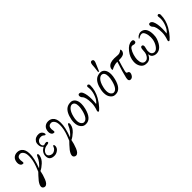

<svg xmlns="http://www.w3.org/2000/svg" viewBox="154 -1804 3189 3189"><g transform="rotate(-45 1748.5 -209.5)"><path d="M387 -171Q376 -107 319 -54Q264 -3 215 19Q202 92 170 172Q136 257 87 257Q71 257 57 247Q37 233 37 209Q37 172 78 116Q101 86 136 49L181 2Q195 -28 216 -88Q257 -196 257 -291Q257 -312 254 -331Q248 -372 224.5 -398Q201 -424 174 -422Q106 -419 108 -342Q108 -341 111 -320.5Q114 -300 114 -292Q114 -272 105 -271H94Q64 -271 48 -301Q36 -325 38 -353Q42 -407 68 -437Q103 -476 160 -476Q209 -476 243 -448Q293 -407 294 -311Q297 -205 230 -28Q311 -95 347 -183Q360 -216 374 -214Q394 -212 387 -171Z M695 -346Q690 -346 680 -353Q669 -363 660 -369Q638 -381 609 -378Q564 -373 544 -343Q528 -323 528 -298Q528 -253 563 -242Q594 -253 611 -253Q641 -253 642 -231Q644 -213 592 -208Q550 -203 520 -179Q484 -151 479 -114Q475 -83 503 -62Q523 -46 548 -43Q552 -42 559 -42Q597 -42 633 -78Q644 -89 653 -114Q659 -132 671 -132Q685 -130 685 -101Q685 -84 679 -70Q669 -40 635 -18Q597 8 550 5Q449 0 449 -95Q449 -180 536 -229Q495 -258 495 -321Q495 -359 508 -379Q548 -442 630 -437Q665 -435 689 -408Q709 -385 709 -363Q709 -346 695 -346Z M1115 -171Q1104 -107 1047 -54Q992 -3 943 19Q930 92 898 172Q864 257 815 257Q799 257 785 247Q765 233 765 209Q765 172 806 116Q829 86 864 49L909 2Q923 -28 944 -88Q985 -196 985 -291Q985 -312 982 -331Q976 -372 952.5 -398Q929 -424 902 -422Q834 -419 836 -342Q836 -341 839 -320.5Q842 -300 842 -292Q842 -272 833 -271H822Q792 -271 776 -301Q764 -325 766 -353Q770 -407 796 -437Q831 -476 888 -476Q937 -476 971 -448Q1021 -407 1022 -311Q1025 -205 958 -28Q1039 -95 1075 -183Q1088 -216 1102 -214Q1122 -212 1115 -171Z M1472 -185Q1425 3 1305 3Q1291 3 1282 2Q1243 -2 1214 -38Q1177 -81 1177 -156Q1177 -188 1183 -222Q1212 -367 1286 -413Q1324 -437 1384 -436Q1424 -434 1453 -400Q1486 -359 1486 -287Q1486 -243 1472 -185ZM1415 -193Q1429 -252 1429 -292Q1429 -385 1370 -393Q1342 -397 1309 -368Q1264 -326 1241 -227Q1231 -186 1231 -151Q1231 -94 1256 -65Q1272 -46 1292 -41H1302Q1376 -41 1415 -193Z M1806 -418Q1807 -415 1807 -397Q1807 -280 1744 -167Q1702 -93 1650 -37Q1609 8 1596 5Q1587 3 1585 -9Q1584 -19 1585 -23Q1616 -109 1616 -177Q1616 -314 1573 -356Q1552 -377 1552 -406Q1552 -424 1563 -432Q1571 -437 1581 -437Q1613 -437 1633 -399Q1663 -336 1663 -222Q1663 -167 1656 -114Q1703 -146 1733 -224Q1761 -293 1761 -359Q1761 -380 1758 -397Q1750 -432 1773 -438Q1776 -439 1781 -439Q1795 -439 1806 -418Z M2169 -185Q2122 3 2002 3Q1988 3 1979 2Q1940 -2 1911 -38Q1874 -81 1874 -156Q1874 -188 1880 -222Q1909 -367 1983 -413Q2021 -437 2081 -436Q2121 -434 2150 -400Q2183 -359 2183 -287Q2183 -243 2169 -185ZM2112 -193Q2126 -252 2126 -292Q2126 -385 2067 -393Q2039 -397 2006 -368Q1961 -326 1938 -227Q1928 -186 1928 -151Q1928 -94 1953 -65Q1969 -46 1989 -41H1999Q2073 -41 2112 -193ZM2119 -674Q2143 -668 2143 -642Q2143 -628 2135 -607Q2130 -599 2073 -461L2055 -467Q2071 -588 2071 -621Q2077 -676 2108 -676Q2111 -676 2119 -674Z M2580 -466Q2586 -458 2586 -444Q2586 -420 2569 -397Q2542 -361 2458 -361H2437Q2430 -343 2404 -253Q2374 -150 2377 -133Q2378 -123 2390 -118Q2408 -113 2412 -109Q2425 -99 2425 -79Q2425 -57 2409 -32Q2387 5 2351 5Q2345 5 2337 3Q2313 -6 2313 -36Q2313 -46 2316 -67Q2322 -99 2350 -197Q2385 -314 2402 -361Q2338 -365 2253 -320Q2246 -320 2246 -338Q2246 -361 2259 -381Q2295 -438 2403 -438Q2441 -438 2480 -434Q2485 -433 2493 -433Q2526 -433 2552 -451Q2578 -469 2576 -469Q2578 -469 2580 -466Z M3134 -165Q3074 5 2959 5Q2935 5 2914 -2Q2884 -13 2868 -34Q2859 -48 2854 -72Q2852 -83 2852 -85.5Q2852 -88 2852 -90Q2815 4 2735 4Q2725 4 2703 2Q2652 -4 2621 -52Q2589 -103 2593 -167Q2597 -266 2666 -351Q2733 -436 2808 -438Q2849 -440 2849 -401Q2849 -366 2806 -367Q2801 -367 2786 -371.5Q2771 -376 2766 -376Q2756 -376 2743 -370Q2720 -358 2694 -302Q2672 -251 2663 -197Q2659 -180 2659 -156Q2659 -52 2718 -37Q2732 -35 2737 -35Q2777 -35 2806 -76Q2829 -108 2834 -143Q2834 -148 2841 -220Q2844 -242 2852.5 -252.5Q2861 -263 2875 -262Q2905 -260 2902 -217Q2893 -186 2885 -141Q2879 -51 2942 -38Q2946 -37 2954 -37Q2997 -37 3036 -96Q3071 -149 3080 -213Q3083 -234 3083 -256Q3083 -312 3065 -356Q3047 -401 3017 -404Q2993 -407 2968 -394L2935 -376Q2928 -373 2927 -374Q2922 -376 2927 -383Q2938 -403 2961 -419Q2992 -439 3024 -439Q3042 -439 3060 -433Q3147 -402 3147 -257Q3147 -201 3134 -165Z M3462 -418Q3463 -415 3463 -397Q3463 -280 3400 -167Q3358 -93 3306 -37Q3265 8 3252 5Q3243 3 3241 -9Q3240 -19 3241 -23Q3272 -109 3272 -177Q3272 -314 3229 -356Q3208 -377 3208 -406Q3208 -424 3219 -432Q3227 -437 3237 -437Q3269 -437 3289 -399Q3319 -336 3319 -222Q3319 -167 3312 -114Q3359 -146 3389 -224Q3417 -293 3417 -359Q3417 -380 3414 -397Q3406 -432 3429 -438Q3432 -439 3437 -439Q3451 -439 3462 -418Z"/></g></svg>

Font: GFS Baskerville
Style: Regular
Weight: 400
Designer: George Matthiopoulos
Foundry: George Matthiopoulos
Version: Version 1.0